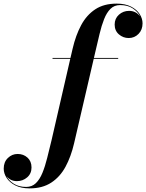

<svg xmlns="http://www.w3.org/2000/svg" viewBox="-228 -780 806 1060"><path d="M62 -460H161L173 -511.5Q190 -585 220 -641Q250 -697 297.8 -728.5Q345.5 -760 416 -760Q463 -760 495 -743.8Q527 -727.5 543 -702.5Q559 -677.5 559 -651Q559 -615.5 536.8 -592.8Q514.5 -570 482.5 -570Q452 -570 428.5 -590.2Q405 -610.5 405 -644.5Q405 -677.5 428.5 -698.8Q452 -720 484.5 -720Q522.5 -720 545.5 -689.5Q533 -715 505 -733.5Q477 -752 435 -752Q403 -752 382 -731.2Q361 -710.5 346.8 -674.5Q332.5 -638.5 321.5 -592Q310.5 -545.5 298.5 -494.5L290.5 -460H424.5V-455.5H289.5L181 11.5Q164 84.5 133.8 140.5Q103.5 196.5 55 228.2Q6.5 260 -64.5 260Q-111.5 260 -143.2 243.8Q-175 227.5 -191.2 202.5Q-207.5 177.5 -207.5 151Q-207.5 114.5 -184.5 92.2Q-161.5 70 -130.5 70Q-98.5 70 -76.2 90.2Q-54 110.5 -54 144.5Q-54 178.5 -78 199.2Q-102 220 -134.5 220Q-170.5 220 -192 192.5Q-179 217 -151.5 234.5Q-124 252 -83.5 252Q-51.5 252 -30 231.2Q-8.5 210.5 6.2 174.5Q21 138.5 32.5 92Q44 45.5 56.5 -5.5L160 -455.5H62Z"/></svg>

Font: Bodoni* 36pt
Style: Bold Italic
Weight: 700
Italic angle: -13°
Version: Version 2.3